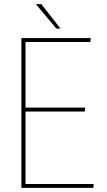

<svg xmlns="http://www.w3.org/2000/svg" viewBox="-20 -913 520 933"><path d="M84 -728H421L419 -709H104V-390H394L392 -371H104V-19H436L433 0H84ZM254 -774 154 -893H181L274 -774Z"/></svg>

Font: Murecho Thin
Style: Regular
Weight: 100
Designer: Neil Summerour
Foundry: Positype
Version: Version 1.010